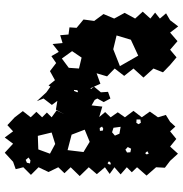

<svg xmlns="http://www.w3.org/2000/svg" viewBox="-1 -753 769 807"><g transform="rotate(90 383.5 -349.5)"><path d="M368 -160 344 -177 339 -169 317 -196 279 -175 245 -201 216 -181 198 -212 165 -186 161 -228 128 -218 125 -253 95 -257 97 -287 62 -316 68 -361 39 -400 58 -445 34 -489 58 -533 29 -565 58 -597 33 -617 58 -637 36 -663 65 -680 91 -714 117 -680 153 -711 189 -680 221 -707 253 -680 284 -650 268 -610 306 -568 268 -526 299 -487 268 -447 301 -415 288 -371 332 -387 351 -345 354 -348 344 -360 368 -389 366 -419 394 -429 409 -401 394 -374 400 -363 423 -350 428 -395 472 -382 451 -407 473 -430 452 -460 473 -490 446 -526 473 -561 449 -595 473 -629 463 -662 492 -680 512 -702 532 -680 564 -706 596 -680 626 -713 656 -680 685 -658 683 -621 718 -581 683 -541 704 -519 683 -498 713 -472 683 -446 711 -426 683 -406 712 -372 683 -338 720 -300 683 -262 708 -236 683 -210 703 -169 683 -127 715 -95 683 -63 691 -31 660 -20 622 15 584 -20 558 15 532 -20 506 4 473 -27 447 -61 473 -94 450 -118 473 -142 453 -162 473 -182 444 -203 460 -235 441 -200 404 -206 421 -183 394 -148 405 -120ZM626 -590 616 -585 620 -578 626 -576 629 -582ZM502 -547 496 -557 482 -555V-539L496 -538ZM214 -546 147 -515 129 -455 187 -441 258 -469ZM620 -513 605 -516 598 -502 609 -492 621 -499ZM542 -467 513 -472 517 -442 536 -436 550 -448ZM671 -431 663 -429 658 -423 666 -417 671 -423ZM529 -397 521 -399 512 -394 518 -384 530 -385ZM576 -342 525 -321 546 -266 611 -249 619 -316ZM268 -297 222 -308 195 -268 226 -225 265 -254ZM358 -276H362L368 -290L366 -293L359 -290ZM626 -175 585 -197 537 -182 551 -124 608 -126ZM667 -91 654 -93 642 -85 652 -73 664 -78Z"/></g></svg>

Font: Rubik Gemstones
Style: Regular
Weight: 400
Designer: Hubert and Fischer, NaN
Foundry: Hubert and Fischer, NaN
Version: Version 2.200